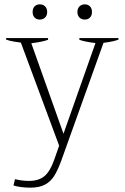

<svg xmlns="http://www.w3.org/2000/svg" viewBox="-20 -673 573 883"><path d="M130 -618Q130 -634 139 -643.5Q148 -653 163 -653Q178 -653 187.5 -643.5Q197 -634 197 -618Q197 -602 187.5 -592.5Q178 -583 163 -583Q148 -583 139 -592.5Q130 -602 130 -618ZM336 -618Q336 -634 345.5 -643.5Q355 -653 370 -653Q385 -653 394 -643.5Q403 -634 403 -618Q403 -602 394 -592.5Q385 -583 370 -583Q355 -583 345.5 -592.5Q336 -602 336 -618ZM525 -498V-491Q504 -482 456 -476L261 68Q245 111 229 136.5Q213 162 187 176Q161 190 120 190Q75 190 42 180L49 151Q81 159 113 159Q158 159 184.5 137Q211 115 231 57L252 -3L76 -477Q69 -478 46 -481.5Q23 -485 8 -491V-498H201V-490Q178 -481 124 -474L272 -58L419 -475Q369 -481 345 -490V-498Z"/></svg>

Font: Trirong ExtraLight
Style: Regular
Weight: 275
Designer: Katatrad Team
Foundry: CadsonDemak
Version: Version 1.001